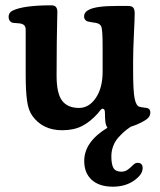

<svg xmlns="http://www.w3.org/2000/svg" viewBox="-20 -474 599 719"><path d="M295.4 128.9Q295.4 57.1 382.3 4.4Q381.3 3.4 378.4 -2.9Q373 -13.7 373 -51.3Q373 -66.9 364.3 -66.9Q361.8 -66.9 359.4 -64.9Q356.9 -63 353 -57.9Q349.1 -52.7 346.7 -49.8Q317.4 -17.1 286.6 -1.7Q255.9 13.7 212.9 13.7Q139.2 13.7 100.6 -41Q85.9 -61.5 81.1 -98.1Q76.2 -134.8 76.2 -193.4V-363.3Q76.2 -383.3 54.7 -386.2Q49.8 -387.2 40.5 -387.5Q31.2 -387.7 25.9 -389.2Q20.5 -390.6 16.4 -396.5Q12.2 -402.3 12.2 -410.2Q12.2 -426.8 26.9 -434.1Q67.4 -454.1 172.9 -454.1Q194.8 -454.1 194.8 -429.7Q194.8 -426.8 194.1 -397.9Q193.4 -369.1 192.6 -313.7Q191.9 -258.3 191.9 -190.4Q191.9 -124.5 212.4 -97.2Q232.9 -69.8 275.9 -69.8Q313.5 -69.8 338.9 -107.4Q364.3 -145 364.3 -205.6V-301.3Q364.3 -357.9 359.9 -372.6Q356 -385.3 339.4 -388.2Q334 -389.2 325 -390.4Q315.9 -391.6 311 -393.1Q304.2 -394 299.6 -399.4Q294.9 -404.8 294.9 -412.1Q294.9 -429.2 314 -438Q341.3 -451.7 416.5 -451.7H460Q473.6 -451.7 479 -445.3Q484.4 -439 484.4 -423.8Q484.4 -405.3 481.4 -344.2Q478.5 -283.2 478.5 -245.1V-210.9Q478.5 -133.3 484.1 -105.5Q489.7 -77.6 502.4 -74.2Q509.3 -72.3 517.8 -71.3Q526.4 -70.3 529.8 -69.8Q543 -66.9 543 -53.2Q543 -43 537.1 -35.2Q531.2 -27.3 515.6 -19Q493.7 -6.8 469.7 0.5Q456.1 9.8 446.5 17.8Q437 25.9 424.1 40Q411.1 54.2 404.1 72.5Q397 90.8 397 111.8Q397 141.6 405 155.3Q413.1 168.9 434.6 168.9Q448.7 168.9 459.5 160.6Q470.2 152.3 478.3 144Q486.3 135.7 495.1 135.7Q514.2 135.7 514.2 155.8Q514.2 179.7 481.7 202.4Q449.2 225.1 402.8 225.1Q351.6 225.1 323.5 199.5Q295.4 173.8 295.4 128.9Z"/></svg>

Font: Cooper* SemiBold
Style: Regular
Weight: 600
Designer: Owen Earl
Foundry: indestructible type*
Version: Version 0.001